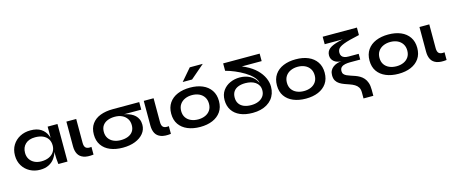

<svg xmlns="http://www.w3.org/2000/svg" viewBox="-51 -1507 5817 2454"><g transform="rotate(-15 2857.5 -279.5)"><path d="M302 11Q228 11 167.5 -21.5Q107 -54 71.5 -112.5Q36 -171 36 -248Q36 -327 72 -385Q108 -443 169.5 -475.5Q231 -508 309 -508Q395 -508 447.5 -473.5Q500 -439 524 -380Q548 -321 548 -248Q548 -204 534 -158.5Q520 -113 491 -74.5Q462 -36 415 -12.5Q368 11 302 11ZM344 -89Q403 -89 446 -109Q489 -129 512 -165Q535 -201 535 -248Q535 -299 511.5 -334.5Q488 -370 445.5 -388.5Q403 -407 344 -407Q261 -407 215 -363.5Q169 -320 169 -248Q169 -200 191 -164.5Q213 -129 252.5 -109Q292 -89 344 -89ZM535 -497H665V0H544Q544 -3 541.5 -22.5Q539 -42 537 -70.5Q535 -99 535 -128Z M1009 0Q928 10 878 -8Q828 -26 805.5 -67.5Q783 -109 783 -169V-497H913V-182Q913 -131 936.5 -113Q960 -95 1009 -102Z M1396 12Q1302 12 1230.5 -17.5Q1159 -47 1119 -105Q1079 -163 1079 -246Q1079 -330 1119 -386Q1159 -442 1230.5 -469.5Q1302 -497 1396 -497L1406 -407Q1439 -407 1474 -403.5Q1509 -400 1543 -391.5Q1577 -383 1607.5 -368.5Q1638 -354 1661 -332Q1684 -310 1697.5 -279Q1711 -248 1711 -207Q1711 -143 1671 -93.5Q1631 -44 1560.5 -16Q1490 12 1396 12ZM1396 -88Q1448 -88 1489.5 -104Q1531 -120 1555 -153Q1579 -186 1579 -237Q1579 -287 1555 -323Q1531 -359 1490 -378Q1449 -397 1396 -397Q1344 -397 1302 -381Q1260 -365 1235.5 -331.5Q1211 -298 1211 -246Q1211 -196 1235 -160.5Q1259 -125 1301 -106.5Q1343 -88 1396 -88ZM1747 -497V-397H1396V-497Z M2033 0Q1952 10 1902 -8Q1852 -26 1829.5 -67.5Q1807 -109 1807 -169V-497H1937V-182Q1937 -131 1960.5 -113Q1984 -95 2033 -102Z M2420 12Q2326 12 2254.5 -18Q2183 -48 2143 -105.5Q2103 -163 2103 -247Q2103 -331 2143 -389.5Q2183 -448 2254.5 -478Q2326 -508 2420 -508Q2514 -508 2584.5 -478Q2655 -448 2695 -389.5Q2735 -331 2735 -247Q2735 -163 2695 -105.5Q2655 -48 2584.5 -18Q2514 12 2420 12ZM2420 -88Q2472 -88 2513.5 -106.5Q2555 -125 2579 -160.5Q2603 -196 2603 -247Q2603 -298 2579 -334.5Q2555 -371 2514 -390Q2473 -409 2420 -409Q2368 -409 2326 -390Q2284 -371 2259.5 -335Q2235 -299 2235 -247Q2235 -196 2259 -160.5Q2283 -125 2325 -106.5Q2367 -88 2420 -88ZM2350 -601 2486 -759H2658L2474 -601Z M3115 12Q3019 12 2950 -18Q2881 -48 2844 -104.5Q2807 -161 2807 -238Q2807 -312 2843 -363.5Q2879 -415 2938.5 -442Q2998 -469 3067 -469Q3104 -469 3138.5 -461Q3173 -453 3202.5 -437Q3232 -421 3255 -397.5Q3278 -374 3293 -342H3296Q3286 -384 3247 -423.5Q3208 -463 3151.5 -497Q3095 -531 3032 -557.5Q2969 -584 2912 -599L2982 -639Q3096 -618 3180 -576.5Q3264 -535 3318 -481.5Q3372 -428 3398.5 -369Q3425 -310 3425 -252Q3425 -204 3411 -163Q3397 -122 3370.5 -90Q3344 -58 3306 -35Q3268 -12 3220 0Q3172 12 3115 12ZM3121 -89Q3173 -89 3214.5 -105.5Q3256 -122 3281 -155Q3306 -188 3306 -236Q3306 -273 3291 -300Q3276 -327 3250 -345Q3224 -363 3190 -371.5Q3156 -380 3118 -380Q3063 -380 3023 -364Q2983 -348 2961.5 -316Q2940 -284 2940 -236Q2940 -188 2962.5 -155Q2985 -122 3025.5 -105.5Q3066 -89 3121 -89ZM3394 -697V-598H2911V-697Z M3819 12Q3725 12 3653.5 -18Q3582 -48 3542 -105.5Q3502 -163 3502 -247Q3502 -331 3542 -389.5Q3582 -448 3653.5 -478Q3725 -508 3819 -508Q3913 -508 3983.5 -478Q4054 -448 4094 -389.5Q4134 -331 4134 -247Q4134 -163 4094 -105.5Q4054 -48 3983.5 -18Q3913 12 3819 12ZM3819 -88Q3871 -88 3912.5 -106.5Q3954 -125 3978 -160.5Q4002 -196 4002 -247Q4002 -298 3978 -334.5Q3954 -371 3913 -390Q3872 -409 3819 -409Q3767 -409 3725 -390Q3683 -371 3658.5 -335Q3634 -299 3634 -247Q3634 -196 3658 -160.5Q3682 -125 3724 -106.5Q3766 -88 3819 -88Z M4216 -190Q4216 -225 4229.5 -251Q4243 -277 4266.5 -294.5Q4290 -312 4318.5 -321.5Q4347 -331 4377 -332Q4347 -333 4322.5 -341.5Q4298 -350 4280.5 -365Q4263 -380 4253.5 -400Q4244 -420 4244 -444Q4244 -471 4254 -493Q4264 -515 4285 -532Q4306 -549 4339 -562.5Q4372 -576 4417 -587Q4462 -598 4520.5 -606.5Q4579 -615 4651 -622L4681 -598Q4607 -582 4555.5 -568.5Q4504 -555 4470 -541.5Q4436 -528 4416.5 -514Q4397 -500 4389 -483Q4381 -466 4381 -444Q4381 -418 4392.5 -401Q4404 -384 4426.5 -375.5Q4449 -367 4483 -367H4616V-291H4483Q4448 -291 4417 -285Q4386 -279 4366 -261.5Q4346 -244 4346 -209Q4346 -184 4359.5 -168.5Q4373 -153 4395 -143Q4417 -133 4445 -124Q4473 -115 4502.5 -104.5Q4532 -94 4559.5 -78Q4587 -62 4609.5 -36.5Q4632 -11 4645 27Q4658 65 4658 120V200H4528V120Q4528 78 4511.5 52Q4495 26 4467 9.5Q4439 -7 4405.5 -18.5Q4372 -30 4339 -42Q4306 -54 4278 -71.5Q4250 -89 4233 -117Q4216 -145 4216 -190ZM4681 -697V-598H4228V-697Z M5044 12Q4950 12 4878.5 -18Q4807 -48 4767 -105.5Q4727 -163 4727 -247Q4727 -331 4767 -389.5Q4807 -448 4878.5 -478Q4950 -508 5044 -508Q5138 -508 5208.5 -478Q5279 -448 5319 -389.5Q5359 -331 5359 -247Q5359 -163 5319 -105.5Q5279 -48 5208.5 -18Q5138 12 5044 12ZM5044 -88Q5096 -88 5137.5 -106.5Q5179 -125 5203 -160.5Q5227 -196 5227 -247Q5227 -298 5203 -334.5Q5179 -371 5138 -390Q5097 -409 5044 -409Q4992 -409 4950 -390Q4908 -371 4883.5 -335Q4859 -299 4859 -247Q4859 -196 4883 -160.5Q4907 -125 4949 -106.5Q4991 -88 5044 -88Z M5681 0Q5600 10 5550 -8Q5500 -26 5477.5 -67.5Q5455 -109 5455 -169V-497H5585V-182Q5585 -131 5608.5 -113Q5632 -95 5681 -102Z"/></g></svg>

Font: Syne
Style: Bold
Weight: 700
Designer: Lucas Descroix
Foundry: Bonjour Monde
Version: Version 2.200